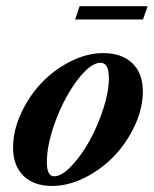

<svg xmlns="http://www.w3.org/2000/svg" viewBox="-20 -599 504 630"><path d="M226.6 -535.2 241.2 -578.6H464.4L449.2 -535.2ZM150.9 11.2Q91.3 11.2 57.1 -22Q22.9 -55.2 22.9 -115.2Q22.9 -170.4 49.1 -227.1Q75.2 -283.7 116.2 -326.9Q157.2 -370.1 211.4 -397.5Q265.6 -424.8 318.4 -424.8Q379.9 -424.8 414.3 -391.6Q448.7 -358.4 448.7 -299.3Q448.7 -243.7 422.4 -187Q396 -130.4 354.5 -86.9Q313 -43.5 258.5 -16.1Q204.1 11.2 150.9 11.2ZM157.7 -20.5Q182.1 -20.5 214.1 -54Q246.1 -87.4 272.9 -135.5Q299.8 -183.6 318.6 -241Q337.4 -298.3 337.4 -341.8Q337.4 -393.1 310.1 -393.1Q277.8 -393.1 235.6 -338.4Q193.4 -283.7 163.6 -205.6Q133.8 -127.4 133.8 -66.4Q133.8 -20.5 157.7 -20.5Z"/></svg>

Font: Elstob 18pt
Style: Bold Italic
Weight: 700
Italic angle: -20°
Designer: Peter S. Baker
Version: Version 1.015